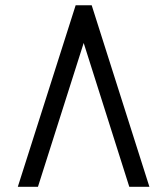

<svg xmlns="http://www.w3.org/2000/svg" viewBox="-20 -716 640 736"><path d="M125.5 0H48.3L270 -695.8H331.5L552.7 0H475.6L300.8 -551.3Z"/></svg>

Font: Anka/Coder
Style: Regular
Weight: 400
Monospace: yes
Version: Version 001.100